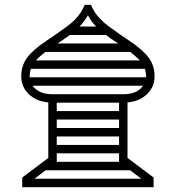

<svg xmlns="http://www.w3.org/2000/svg" viewBox="-20 -775 728 795"><path d="M357 -755Q364 -737 373.5 -723Q383 -709 396.5 -695Q410 -681 430 -666Q450 -651 479 -631L516 -606Q574 -567 597 -534.5Q620 -502 620 -459Q620 -415 588.5 -385Q557 -355 508 -351V-121L616 -40V0H72V-40L180 -121V-351Q131 -355 99.5 -385Q68 -415 68 -459Q68 -502 91 -534.5Q114 -567 172 -606L209 -631Q238 -651 258 -666Q278 -681 291.5 -695Q305 -709 314 -723Q323 -737 331 -755ZM103 -459V-455H585V-459Q585 -473 580 -490H108Q103 -477 103 -459ZM194 -385H494Q520 -385 540.5 -394Q561 -403 572 -420H115Q127 -403 147.5 -394Q168 -385 194 -385ZM123 -35H565L519 -70H169ZM129 -525H559Q551 -533 541.5 -541.5Q532 -550 520 -560H168Q155 -550 145.5 -541.5Q136 -533 129 -525ZM215 -245H473V-280H215ZM215 -315H473V-350H215ZM215 -105H473V-140H215ZM215 -175H473V-210H215ZM229 -602 218 -595H469L459 -602Q435 -617 419 -630H269ZM309 -665H378Q367 -676 359 -687.5Q351 -699 344 -712Q330 -686 309 -665Z"/></svg>

Font: IBM Plex Sans Arabic Light
Style: Regular
Weight: 300
Designer: Mike Abbink, Paul van der Laan, Pieter van Rosmalen, Wael Morcos, Khajak Apelian
Foundry: Bold Monday
Version: Version 1.2